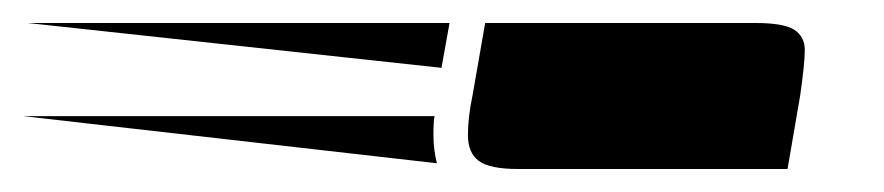

<svg xmlns="http://www.w3.org/2000/svg" viewBox="-350 -743 769 167"><path d="M101 -596Q76 -596 66.5 -603Q57 -610 57 -625.5Q57 -641 61 -660L72 -723H307Q332 -723 341 -717Q350 -711 350 -699.5Q350 -688 346 -660L335 -596ZM34 -684 -326 -723H41ZM28 -642Q27 -638 27 -625.5Q27 -613 30 -601L-330 -642Z"/></svg>

Font: Faster One
Style: Regular
Weight: 400
Designer: Eduardo Rodriguez Tunni
Foundry: Eduardo Rodriguez Tunni
Version: Version 1.002